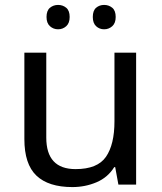

<svg xmlns="http://www.w3.org/2000/svg" viewBox="-20 -750 658 780"><path d="M533 -536V0H461L448 -71H444Q418 -29 372 -9.5Q326 10 274 10Q177 10 128 -36.5Q79 -83 79 -185V-536H168V-191Q168 -63 287 -63Q376 -63 410.5 -113Q445 -163 445 -257V-536ZM169 -681Q169 -707 183 -718.5Q197 -730 216 -730Q235 -730 249 -718.5Q263 -707 263 -681Q263 -656 249 -643.5Q235 -631 216 -631Q197 -631 183 -643.5Q169 -656 169 -681ZM357 -681Q357 -707 370.5 -718.5Q384 -730 403 -730Q422 -730 436 -718.5Q450 -707 450 -681Q450 -656 436 -643.5Q422 -631 403 -631Q384 -631 370.5 -643.5Q357 -656 357 -681Z"/></svg>

Font: Noto Sans Hanunoo
Style: Regular
Weight: 400
Designer: Monotype Design Team
Foundry: Monotype Imaging Inc.
Version: Version 2.003; ttfautohint (v1.8.4.7-5d5b)